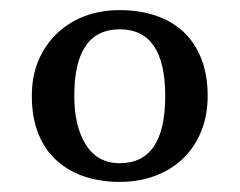

<svg xmlns="http://www.w3.org/2000/svg" viewBox="-20 -732 475 380"><path d="M127 -542Q127 -482 150 -445.5Q173 -409 217 -409Q307 -409 307 -542Q307 -674 217 -674Q127 -674 127 -542ZM43 -542Q43 -581 56 -612Q69 -643 92.5 -665.5Q116 -688 147.5 -700Q179 -712 217 -712Q255 -712 287 -701.5Q319 -691 342 -670Q365 -649 378 -617Q391 -585 391 -542Q391 -503 378 -471.5Q365 -440 342 -418Q319 -396 287 -384Q255 -372 217 -372Q179 -372 147.5 -382.5Q116 -393 92.5 -414Q69 -435 56 -467Q43 -499 43 -542Z"/></svg>

Font: PTSerif
Style: Regular
Weight: 400
Designer: A.Korolkova, O.Umpeleva, V.Yefimov
Foundry: ParaType Ltd
Version: Version 1.000W OFL; ttfautohint (v1.2) -l 8 -r 50 -G 200 -x 